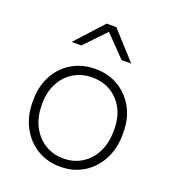

<svg xmlns="http://www.w3.org/2000/svg" viewBox="-131 -805 817 914"><g transform="rotate(20 277.0 -348.0)"><path d="M277 10Q211 10 159.5 -21.5Q108 -53 78.5 -108.5Q49 -164 49 -236V-244Q49 -315 78.5 -369.5Q108 -424 159.5 -454.5Q211 -485 277 -485Q344 -485 395 -454.5Q446 -424 475.5 -370.5Q505 -317 505 -247V-236Q505 -164 475.5 -108.5Q446 -53 395 -21.5Q344 10 277 10ZM277 -32Q331 -32 372 -58Q413 -84 436 -130Q459 -176 459 -236V-247Q459 -305 436 -348.5Q413 -392 372 -417Q331 -442 277 -442Q225 -442 183.5 -417Q142 -392 118.5 -347Q95 -302 95 -244V-236Q95 -176 118.5 -130Q142 -84 183.5 -58Q225 -32 277 -32ZM126 -567 253 -706H302L428 -567H379L263 -687H290L175 -567Z"/></g></svg>

Font: SUSE Thin ExtraLight
Style: Regular
Weight: 250
Version: Version 1.000